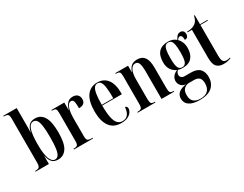

<svg xmlns="http://www.w3.org/2000/svg" viewBox="-97 -1392 2878 2261"><g transform="rotate(-30 1342.5 -261.5)"><path d="M318 10Q263 10 236 -19.5Q209 -49 196 -107H194V0H13V-10H20Q55 -10 68.5 -24.5Q82 -39 82 -84V-683Q82 -728 66 -739Q50 -750 18 -750H13V-760H195V-578Q195 -550 195 -514Q195 -478 194 -429H196Q207 -489 236.5 -518Q266 -547 319 -547Q396 -547 437 -480Q478 -413 478 -267Q478 -118 435 -54Q392 10 318 10ZM287 -9Q313 -9 330.5 -32.5Q348 -56 356.5 -112Q365 -168 365 -266Q365 -362 357 -419Q349 -476 331.5 -501Q314 -526 285 -526Q238 -526 216.5 -461.5Q195 -397 195 -266Q195 -134 219 -71.5Q243 -9 287 -9Z M535 0V-10H537Q575 -10 587.5 -23Q600 -36 600 -79V-459Q600 -501 589 -513.5Q578 -526 540 -526H538V-536H713V-433H715Q729 -485 756 -516Q783 -547 831 -547Q873 -547 895.5 -525Q918 -503 918 -466Q918 -391 830 -391Q830 -460 821.5 -486Q813 -512 788 -512Q756 -512 735 -462.5Q714 -413 714 -312V-79Q714 -36 727.5 -23Q741 -10 784 -10H794V0Z M1174 10Q1073 10 1021 -62Q969 -134 969 -264Q969 -405 1020.5 -476Q1072 -547 1165 -547Q1253 -547 1301 -483Q1349 -419 1349 -302V-282H1082Q1082 -180 1095 -118.5Q1108 -57 1134 -30Q1160 -3 1200 -3Q1244 -3 1271.5 -32.5Q1299 -62 1306 -134Q1334 -126 1334 -98Q1334 -75 1317.5 -49.5Q1301 -24 1265.5 -7Q1230 10 1174 10ZM1238 -292Q1238 -382 1231 -436Q1224 -490 1208 -513.5Q1192 -537 1164 -537Q1136 -537 1118 -513.5Q1100 -490 1091 -436.5Q1082 -383 1082 -292Z M1402 0V-10H1408Q1445 -10 1457 -23.5Q1469 -37 1469 -81V-458Q1469 -500 1457.5 -513Q1446 -526 1410 -526H1406V-536H1580V-448H1582Q1595 -493 1624.5 -520Q1654 -547 1707 -547Q1774 -547 1806.5 -502Q1839 -457 1839 -359V-82Q1839 -38 1849.5 -24Q1860 -10 1894 -10H1898V0H1726V-372Q1726 -450 1712.5 -484Q1699 -518 1665 -518Q1628 -518 1604.5 -476Q1581 -434 1581 -345V-79Q1581 -37 1592.5 -23.5Q1604 -10 1640 -10H1643V0Z M2111 237Q2021 237 1972.5 204.5Q1924 172 1924 112Q1924 14 2061 -5Q2016 -11 1994.5 -38.5Q1973 -66 1973 -99Q1973 -130 1992.5 -158Q2012 -186 2054 -204Q2012 -221 1984.5 -261.5Q1957 -302 1957 -362Q1957 -547 2127 -547Q2192 -547 2235 -509Q2246 -532 2263 -552.5Q2280 -573 2311 -573Q2336 -573 2349 -556.5Q2362 -540 2362 -518Q2362 -496 2350.5 -480.5Q2339 -465 2312 -465Q2312 -531 2279 -531Q2259 -531 2242 -502Q2266 -479 2279.5 -445.5Q2293 -412 2293 -367Q2293 -287 2252.5 -239Q2212 -191 2127 -191Q2111 -191 2095 -193Q2079 -195 2064 -200Q2038 -176 2038 -147Q2038 -123 2053.5 -109.5Q2069 -96 2098 -96H2182Q2263 -96 2300 -56.5Q2337 -17 2337 50Q2337 137 2281.5 187Q2226 237 2111 237ZM2125 -201Q2162 -201 2178 -235.5Q2194 -270 2194 -364Q2194 -434 2186.5 -471Q2179 -508 2164 -522.5Q2149 -537 2124 -537Q2101 -537 2086 -522Q2071 -507 2063.5 -469.5Q2056 -432 2056 -363Q2056 -270 2072 -235.5Q2088 -201 2125 -201ZM2125 227Q2196 227 2229 193Q2262 159 2262 95Q2262 48 2240.5 23Q2219 -2 2163 -2H2101Q2063 -2 2033.5 24.5Q2004 51 2004 109Q2004 173 2038 200Q2072 227 2125 227Z M2567 10Q2508 10 2475.5 -24Q2443 -58 2443 -146V-526H2383V-536Q2419 -536 2445 -542.5Q2471 -549 2490 -562Q2514 -577 2527.5 -602Q2541 -627 2548 -659H2558V-536H2660V-526H2558V-111Q2558 -55 2571.5 -33Q2585 -11 2616 -11Q2627 -11 2639.5 -12.5Q2652 -14 2668 -19V-9Q2654 -3 2628.5 3.5Q2603 10 2567 10Z"/></g></svg>

Font: Noto Serif Display ExtraCondensed SemiBold
Style: Regular
Weight: 600
Width: 2
Designer: Monotype Design Team
Foundry: Monotype Imaging Inc.
Version: Version 2.009